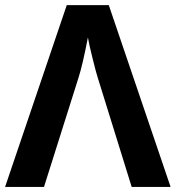

<svg xmlns="http://www.w3.org/2000/svg" viewBox="-20 -734 690 754"><path d="M325.2 -586.9Q304.7 -480 288.1 -428.2L152.8 0H0L242.2 -713.9H407.2L649.9 0H497.1L363.8 -429.2Q358.9 -443.4 344.2 -502Q329.6 -560.5 325.2 -586.9Z"/></svg>

Font: OpenSans-Bold
Style: Bold
Weight: 700
Foundry: Ascender Corporation
Version: Version 1.10